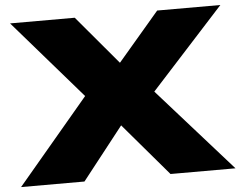

<svg xmlns="http://www.w3.org/2000/svg" viewBox="-52 -814 1109 878"><g transform="rotate(-5 502.0 -375.0)"><path d="M695.8 0 490.2 -241.2 300.8 0H9.8L337.9 -389.2L24.9 -750H321.8L509.8 -526.9L700.2 -750H990.2L654.8 -381.8L994.1 0Z"/></g></svg>

Font: Mattone
Style: Bold
Weight: 700
Width: 6
Designer: Nunzio Mazzaferro
Foundry: Collletttivo
Version: Version 2.000;Glyphs 3.2 (3217)